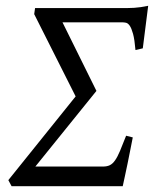

<svg xmlns="http://www.w3.org/2000/svg" viewBox="-20 -643 541 663"><path d="M438.5 -168.5Q434.6 -148.9 429.9 -125Q425.3 -101.1 420.4 -77.6Q415.5 -54.2 411.1 -33.7Q406.7 -13.2 403.8 0H20L8.8 -21L241.2 -310.1L98.1 -594.2L101.1 -615.2H397.5Q409.7 -615.2 420.9 -615.2Q432.1 -615.2 443.4 -616Q454.6 -616.7 466.3 -618.4Q478 -620.1 491.7 -623L473.1 -476.1L447.8 -470.2Q444.8 -506.3 439.5 -525.9Q434.1 -545.4 428 -554.2Q421.9 -563 415 -564.5Q408.2 -565.9 401.9 -565.9H195.8L313 -329.1L102.1 -67.9H335.9Q349.6 -67.9 359.1 -72.5Q368.7 -77.1 377.2 -89.1Q385.7 -101.1 394.3 -121.6Q402.8 -142.1 415.5 -174.3L438.5 -168.5Z"/></svg>

Font: Gentium
Style: Italic
Weight: 400
Italic angle: -7°
Designer: J. Victor Gaultney
Version: Version 1.02; 2005; OFL release